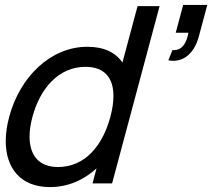

<svg xmlns="http://www.w3.org/2000/svg" viewBox="-20 -745 862 780"><path d="M724.1 -725 693.9 -612H745.4C738.4 -573.7 722.6 -541.3 685.5 -541.3C683.8 -541.3 682.2 -541.4 680.5 -541.5L663.9 -500C670.8 -498.6 677.5 -498 684.1 -498C733.3 -498 771.3 -535.2 787.8 -597L822.1 -725ZM477.4 -491C449.8 -531.5 402.6 -555 335.1 -555C185.1 -555 60.8 -432.5 17.4 -270.5C8 -235.5 3.3 -202.3 3.3 -171.7C3.3 -60.9 64.5 15 182.9 15C255.9 15 320 -13.5 372.2 -61L355.9 0H435.4L628.3 -720H538.8ZM215.7 -66.5C135.9 -66.5 100.1 -116.4 100.1 -189.8C100.1 -214.4 104.1 -241.6 111.9 -270.5C142.4 -384.5 217.3 -473.5 327.3 -473.5C405.5 -473.5 440.9 -427.6 440.9 -355.1C440.9 -329.8 436.6 -301.4 428.4 -270.5C396.6 -152 324.7 -66.5 215.7 -66.5Z"/></svg>

Font: Manrope
Style: MediumItalic
Weight: 500
Italic angle: -15°
Designer: Mikhail Sharanda
Foundry: Mikhail Sharanda
Version: Version 4.502;hotconv 1.0.109;makeotfexe 2.5.65596